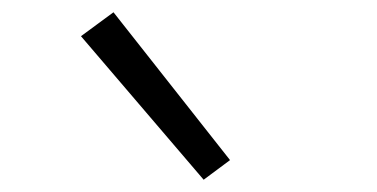

<svg xmlns="http://www.w3.org/2000/svg" viewBox="-20 -812 615 313"><path d="M312 -519 112 -753 165 -792 355 -551Z"/></svg>

Font: Jozsika Light
Style: Regular
Weight: 300
Monospace: yes
Designer: Belleve Invis
Foundry: Belleve Invis
Version: 2.1.0